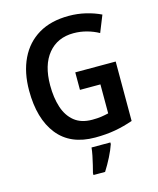

<svg xmlns="http://www.w3.org/2000/svg" viewBox="-135 -818 934 1133"><g transform="rotate(-15 331.5 -251.5)"><path d="M346 -392H593V-29Q539 -10 483.5 0Q428 10 361 10Q210 10 132.5 -88Q55 -186 55 -358Q55 -469 94.5 -551.5Q134 -634 209.5 -679Q285 -724 395 -724Q448 -724 498 -712Q548 -700 589 -680L548 -578Q516 -596 476.5 -607Q437 -618 395 -618Q297 -618 240 -549Q183 -480 183 -356Q183 -280 202 -221.5Q221 -163 262.5 -129.5Q304 -96 371 -96Q404 -96 427 -99.5Q450 -103 471 -108V-285H346ZM439 71Q428 104 407.5 144.5Q387 185 364 221H293V209Q298 190 304.5 163.5Q311 137 316.5 109.5Q322 82 324 61H439Z"/></g></svg>

Font: Noto Sans Sinhala UI SemiCondensed SemiBold
Style: Regular
Weight: 600
Width: 4
Designer: Jelle Bosma - Monotype Design Team
Foundry: Monotype Imaging Inc.
Version: Version 2.006; ttfautohint (v1.8.4.7-5d5b)